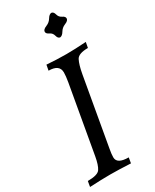

<svg xmlns="http://www.w3.org/2000/svg" viewBox="-259 -983 841 1042"><g transform="rotate(-30 161.0 -462.0)"><path d="M230 0Q149.9 -3.9 103 -3.9Q48.3 -3.9 -26.4 0L-20.5 -34.2Q42 -34.2 57.1 -56.9Q72.3 -79.6 81.1 -129.9L155.3 -550.8Q161.6 -587.4 161.6 -609.4Q161.6 -659.2 94.2 -659.2L100.6 -693.4Q164.1 -688.5 223.6 -688.5Q275.9 -688.5 347.2 -693.4L340.8 -659.2Q281.2 -659.2 267.3 -632.3Q253.4 -605.5 243.7 -551.8L168.9 -127Q163.1 -95.7 163.1 -76.2Q163.1 -34.2 235.8 -34.2ZM239.3 -784.2Q226.1 -785.6 221.2 -804.9Q216.3 -824.2 199 -832Q181.6 -839.8 181.6 -852.1Q181.6 -866.2 206.5 -876Q227.1 -884.3 238.5 -903.3Q250 -922.4 263.7 -923.8Q277.3 -922.4 282.2 -903.3Q287.1 -884.3 304.2 -876.2Q321.3 -868.2 321.3 -856.4Q321.3 -841.8 296.9 -832.5Q276.4 -824.2 264.9 -804.9Q253.4 -785.6 239.3 -784.2Z"/></g></svg>

Font: Kelvinch
Style: Italic
Weight: 400
Italic angle: -10°
Designer: Paul James Miller
Foundry: High-Logic / Made with FontCreator
Version: Version 3.40;July 22, 2017;FontCreator 11.0.0.2388 64-bit